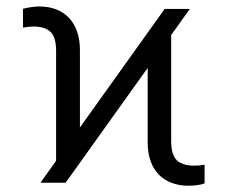

<svg xmlns="http://www.w3.org/2000/svg" viewBox="-20 -574 715 603"><path d="M106.9 0 497.1 -545.9H576.2L186 0ZM156.2 -25.9V-414.1Q156.2 -458 138.2 -474.4Q120.1 -490.7 85.4 -490.7Q77.6 -490.7 68.8 -489.7Q60.1 -488.8 52.2 -487.3V-546.4Q63 -549.3 77.1 -551.5Q91.3 -553.7 103 -553.7Q132.8 -553.7 156.2 -544.7Q179.7 -535.6 196.3 -518.3Q212.9 -501 221.9 -475.3Q231 -449.7 231 -416.5V-92.8ZM571.8 9.3Q542.5 9.3 518.8 0.2Q495.1 -8.8 478.3 -26.1Q461.4 -43.5 452.6 -69.1Q443.8 -94.7 443.8 -127.4V-453.1L517.6 -520.5V-129.4Q518.1 -85.9 536.4 -69.8Q554.7 -53.7 589.8 -53.7Q597.2 -53.7 606 -54.4Q614.7 -55.2 622.6 -56.6V2Q612.3 5.9 597.9 7.6Q583.5 9.3 571.8 9.3Z"/></svg>

Font: Inter 17pt Light
Style: Regular
Weight: 300
Version: Version 4.001;git-66647c0bb